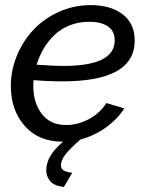

<svg xmlns="http://www.w3.org/2000/svg" viewBox="-20 -551 579 760"><path d="M228 -229Q168 -229 112.8 -233.9Q111.8 -226.1 111.8 -210.9Q111.8 -144.5 145.3 -100.3Q178.7 -56.2 242.2 -56.2Q288.6 -56.2 332.5 -79.8Q376.5 -103.5 400.9 -143.1L472.2 -122.1Q444.3 -78.6 398.4 -45.9Q352.5 -13.2 298.8 1Q256.8 37.1 239 60.3Q221.2 83.5 221.2 103Q221.2 117.2 232.4 123.8Q243.7 130.4 266.1 132.8L232.9 189Q195.3 185.1 179.2 166.5Q163.1 147.9 163.1 123Q163.1 65.4 230 9.8H228Q132.8 9.8 77.9 -52.5Q22.9 -114.7 22.9 -210.9Q22.9 -272.9 47.1 -331.3Q71.3 -389.6 112.8 -433.6Q154.3 -477.5 213.4 -504.2Q272.5 -530.8 338.9 -530.8Q418 -530.8 465.6 -494.4Q513.2 -458 513.2 -390.1Q513.2 -229 228 -229ZM333 -464.8Q291.5 -464.8 255.9 -450.7Q220.2 -436.5 195.1 -412.1Q169.9 -387.7 152.6 -358.4Q135.3 -329.1 125 -294.9Q191.9 -290 231 -290Q434.1 -290 434.1 -391.1Q434.1 -428.2 407.2 -446.5Q380.4 -464.8 333 -464.8Z"/></svg>

Font: Rawline Medium
Style: Italic
Weight: 500
Italic angle: -12°
Designer: Matt McInerney, Pablo Impallari, Rodrigo Fuenzalida
Foundry: Matt McInerney, Pablo Impallari, Rodrigo Fuenzalida
Version: Version 4.020;PS 004.020;hotconv 1.0.88;makeotf.lib2.5.64775